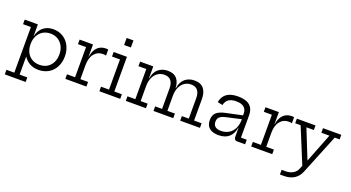

<svg xmlns="http://www.w3.org/2000/svg" viewBox="-60 -1497 4466 2446"><g transform="rotate(20 2173.0 -273.5)"><path d="M37.5 210V148H144V-470.5H37.5V-532.5H216V-342L214 -285V-253.5L216 -208.5V148H320.5V210ZM417 10Q351 10 298.8 -19Q246.5 -48 212.5 -101.8Q178.5 -155.5 167.5 -230.5L214 -265Q214 -203.5 237.5 -156.2Q261 -109 305 -82Q349 -55 409.5 -55Q469 -55 513 -82Q557 -109 580.8 -156.8Q604.5 -204.5 604.5 -266Q604.5 -328.5 580 -376Q555.5 -423.5 511.5 -450.8Q467.5 -478 409.5 -478Q350 -478 306 -450.8Q262 -423.5 238 -375.5Q214 -327.5 214 -265L202.5 -378.5H219.5Q228.5 -422.5 254.5 -459.8Q280.5 -497 323.2 -519.8Q366 -542.5 425 -542.5Q481 -542.5 527.5 -522.2Q574 -502 607.8 -464.8Q641.5 -427.5 660.2 -377Q679 -326.5 679 -266Q679 -185.5 646.5 -123Q614 -60.5 555.2 -25.2Q496.5 10 417 10Z M963.5 -62H1067.5V0H782V-62H891.5V-470.5H782V-532.5H963.5ZM1168 -456Q1159 -458.5 1148.8 -460Q1138.5 -461.5 1126.5 -461.5Q1052.5 -461.5 1008 -406.2Q963.5 -351 963.5 -253L946.5 -369.5H967Q974 -422.5 996 -460.8Q1018 -499 1053.2 -519.8Q1088.5 -540.5 1136 -540.5Q1145 -540.5 1152.2 -539.8Q1159.5 -539 1168 -537.5Z M1423.5 -62H1526V0H1243.5V-62H1351.5V-470.5H1243.5V-532.5H1423.5ZM1338 -757H1430V-661.5H1338Z M2339 0V-62H2433V-341.5Q2433 -407 2404 -444Q2375 -481 2313.5 -481Q2264 -481 2225.5 -455Q2187 -429 2165 -380.5Q2143 -332 2143 -264L2125.5 -371H2146Q2158.5 -458 2210.8 -501Q2263 -544 2338 -544Q2422.5 -544 2463.8 -494Q2505 -444 2505 -353V-62H2607V0ZM1602 0V-62H1708.5V-470.5H1602V-532.5H1780.5V-62H1875V0ZM1977 0V-62H2071V-341.5Q2071 -407 2042 -444Q2013 -481 1951.5 -481Q1902 -481 1863.5 -455Q1825 -429 1802.8 -380.5Q1780.5 -332 1780.5 -264L1763.5 -371H1784Q1796 -458 1848.5 -501Q1901 -544 1976 -544Q2060.5 -544 2101.8 -494Q2143 -444 2143 -353V-62H2245V0Z M3110.5 0Q3090 0 3079.2 -13Q3068.5 -26 3068.5 -49.5V-209.5L3075 -226L3071.5 -286.5L3068.5 -318V-358.5Q3068.5 -399.5 3051.8 -425.5Q3035 -451.5 3003.5 -464Q2972 -476.5 2927.5 -476.5Q2861 -476.5 2824.8 -450.2Q2788.5 -424 2776.5 -371.5L2707.5 -386Q2717.5 -438.5 2745 -473.2Q2772.5 -508 2818.2 -525.2Q2864 -542.5 2930 -542.5Q2999 -542.5 3045.8 -523.2Q3092.5 -504 3116.5 -464.5Q3140.5 -425 3140.5 -362.5V-62H3219V0ZM2859.5 7Q2776.5 7 2733.5 -29.8Q2690.5 -66.5 2690.5 -138Q2690.5 -204 2728.5 -238.8Q2766.5 -273.5 2850.5 -291L3090 -342V-290.5L2862.5 -239Q2813.5 -227.5 2789.2 -205.2Q2765 -183 2765 -142.5Q2765 -98.5 2792 -76.8Q2819 -55 2871 -55Q2928.5 -55 2974 -81.5Q3019.5 -108 3045.5 -159.5Q3071.5 -211 3071.5 -286.5L3090.5 -168.5H3065Q3052.5 -85 3000.2 -39Q2948 7 2859.5 7Z M3483 -62H3587V0H3301.5V-62H3411V-470.5H3301.5V-532.5H3483ZM3687.5 -456Q3678.5 -458.5 3668.2 -460Q3658 -461.5 3646 -461.5Q3572 -461.5 3527.5 -406.2Q3483 -351 3483 -253L3466 -369.5H3486.5Q3493.5 -422.5 3515.5 -460.8Q3537.5 -499 3572.8 -519.8Q3608 -540.5 3655.5 -540.5Q3664.5 -540.5 3671.8 -539.8Q3679 -539 3687.5 -537.5Z M4081.5 -532.5H4329.5V-470.5H4263L4043 71Q4016 138 3959.8 174Q3903.5 210 3820 210H3767.5V146.5H3820Q3876 146.5 3917.8 123.2Q3959.5 100 3978.5 55L4016.5 -38.5L4004 23.5L3800.5 -470.5H3727V-532.5H3980V-470.5H3879L4058.5 -22L3993 -80H4062L4024.5 -46L4191 -470.5H4081.5Z"/></g></svg>

Font: Hepta Slab ExtraLight
Style: Regular
Weight: 400
Version: Version 1.102